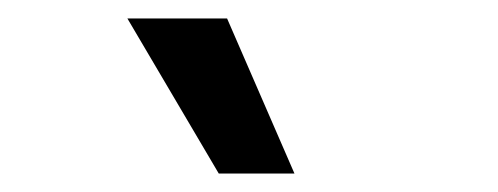

<svg xmlns="http://www.w3.org/2000/svg" viewBox="-20 -766 540 208"><path d="M299 -578H217L118 -746H226Z"/></svg>

Font: Work Sans Medium
Style: Regular
Weight: 500
Designer: Wei Huang
Foundry: Wei Huang
Version: Version 1.500